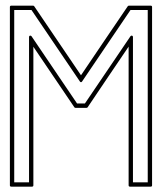

<svg xmlns="http://www.w3.org/2000/svg" viewBox="-20 -661 583 691"><path d="M20.5 10.7Q15.6 10.7 15.6 5.9V-635.7Q15.6 -640.6 20.5 -640.6H99.1Q100.1 -640.6 101.3 -640.1Q102.5 -639.6 103 -638.7L271.5 -390.1Q313.5 -452.1 355.5 -514.4Q397.5 -576.7 439.9 -638.7Q440.4 -639.6 441.7 -640.1Q442.9 -640.6 443.8 -640.6H522.5Q527.3 -640.6 527.3 -635.7V5.9Q527.3 10.7 522.5 10.7H447.8Q442.9 10.7 442.9 5.9V-493.2Q405.8 -439 368.9 -384Q332 -329.1 295.4 -274.9Q294.9 -273.9 293.7 -273.4Q292.5 -272.9 291.5 -272.9H251.5Q250.5 -272.9 249.3 -273.4Q248 -273.9 247.6 -274.9L100.1 -492.7V5.9Q100.1 10.7 95.2 10.7ZM84.5 -4.9V-527.8Q84.5 -531.7 87.6 -532.7Q90.8 -533.7 93.3 -530.8L257.3 -288.6H285.6Q327.1 -349.1 367.7 -409.7Q408.2 -470.2 449.7 -530.8Q452.1 -533.7 455.3 -532.7Q458.5 -531.7 458.5 -527.8V-4.9H511.7V-625H449.7Q405.8 -560.5 362.5 -496.3Q319.3 -432.1 275.4 -367.7Q273.9 -365.2 271.5 -365.2Q269 -365.2 267.6 -367.7L93.3 -625H31.2V-4.9Z"/></svg>

Font: Fibel Sued Kontur LRS
Style: Regular
Weight: 400
Designer: Peter Wiegel
Foundry: Peter Wiegel
Version: Version 000.000